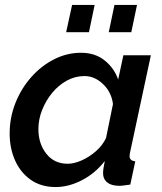

<svg xmlns="http://www.w3.org/2000/svg" viewBox="-20 -745 655 775"><path d="M205 10Q146 10 104.5 -19Q63 -48 41 -97Q19 -146 19 -206Q19 -270 42 -328.5Q65 -387 105.5 -433Q146 -479 198 -505.5Q250 -532 307 -532Q364 -532 402.5 -501Q441 -470 457 -424L478 -522H589L505 -130Q504 -125 503.5 -121.5Q503 -118 503 -115Q503 -96 526 -94L506 0Q492 2 481 3.5Q470 5 461 5Q430 5 413 -8.5Q396 -22 396 -47Q396 -62 403 -95Q364 -45 310.5 -17.5Q257 10 205 10ZM253 -84Q279 -84 309.5 -97.5Q340 -111 367 -134.5Q394 -158 408 -188L436 -325Q430 -373 396 -405.5Q362 -438 321 -438Q283 -438 249.5 -419.5Q216 -401 190.5 -370Q165 -339 150 -301Q135 -263 135 -224Q135 -165 167 -124.5Q199 -84 253 -84ZM247 -615 271 -725H362L339 -615ZM419 -615 442 -725H533L510 -615Z"/></svg>

Font: Raleway SemiBold
Style: Italic
Weight: 600
Italic angle: -12°
Designer: Matt McInerney, Pablo Impallari, Rodrigo Fuenzalida
Foundry: Matt McInerney, Pablo Impallari, Rodrigo Fuenzalida
Version: Version 4.026